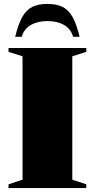

<svg xmlns="http://www.w3.org/2000/svg" viewBox="-20 -960 484 980"><path d="M420.5 -19V0H23.5V-19L95 -43V-672.5L23.5 -695.5V-715H420.5V-695.5L349 -672.5V-43ZM222 -852.5Q172.5 -852.5 138 -833Q103.5 -813.5 90.5 -772H57.5Q73 -836 93.2 -872.5Q113.5 -909 144.2 -924.5Q175 -940 222 -940Q269 -940 299.8 -924.5Q330.5 -909 350.8 -872.5Q371 -836 386.5 -772H353.5Q341 -813.5 306.2 -833Q271.5 -852.5 222 -852.5Z"/></svg>

Font: Newsreader 72pt ExtraBold
Style: Regular
Weight: 800
Designer: Hugues Gentile
Foundry: Production Type
Version: Version 1.003; ttfautohint (v1.8.3)